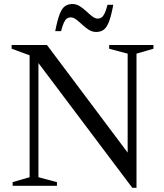

<svg xmlns="http://www.w3.org/2000/svg" viewBox="-20 -904 800 934"><path d="M124 -42V-635L36.5 -667V-685H208.5L625.5 -129L601 -64V-643L511 -667V-685H726.5V-667L644 -643V9.5H623.5L151 -618.5L167 -636.5V-42L257 -18V0H41.5V-18ZM531 -880.5Q521 -826 509.8 -797.5Q498.5 -769 483.8 -758.8Q469 -748.5 448 -748.5Q429 -748.5 412.2 -759Q395.5 -769.5 380.2 -783.8Q365 -798 351 -808.8Q337 -819.5 324 -819.5Q314 -819.5 306 -814.2Q298 -809 291.2 -794.8Q284.5 -780.5 277 -752.5H248.5Q259.5 -807.5 270.5 -835.8Q281.5 -864 296.5 -874.2Q311.5 -884.5 332.5 -884.5Q351 -884.5 367.8 -874Q384.5 -863.5 399.8 -849.2Q415 -835 429 -824.2Q443 -813.5 456 -813.5Q466 -813.5 473.8 -818.8Q481.5 -824 488.8 -838.5Q496 -853 503 -880.5Z"/></svg>

Font: Newsreader 36pt
Style: Regular
Weight: 400
Designer: Hugues Gentile
Foundry: Production Type
Version: Version 1.003